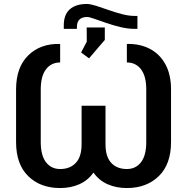

<svg xmlns="http://www.w3.org/2000/svg" viewBox="-20 -927 918 957"><path d="M297.9 -783.2V-800.8Q297.9 -854 327.9 -880.6Q357.9 -907.2 412.6 -907.2Q430.2 -907.2 458.7 -898.2Q487.3 -889.2 521 -877.2Q554.7 -865.2 588.4 -856.4Q622.1 -847.7 649.4 -847.7H665V-783.2H648.9Q617.2 -783.2 580.6 -792Q543.9 -800.8 509.8 -812.5Q475.6 -824.2 450.2 -833.3Q424.8 -842.3 414.6 -842.3Q363.3 -842.3 363.3 -792V-783.2ZM423.8 -636.2 384.3 -665.5 412.6 -719.7 412.1 -790H502.4V-728ZM279.8 10.3Q181.2 10.3 120.6 -49.1Q60.1 -108.4 60.1 -219.2V-481Q60.1 -591.3 120.4 -650.6Q180.7 -710 276.9 -708L279.8 -707V-615.7Q235.4 -615.7 209.2 -581.5Q183.1 -547.4 183.1 -481V-219.2Q183.1 -152.3 209.2 -118.4Q235.4 -84.5 279.8 -84.5Q329.1 -84.5 357.9 -115.2Q386.7 -146 386.7 -207.5V-399.9H505.9V-207.5Q505.9 -146 534.4 -115.2Q563 -84.5 612.3 -84.5Q656.7 -84.5 682.9 -118.4Q709 -152.3 709 -219.2V-481Q709 -547.4 682.9 -581.5Q656.7 -615.7 612.3 -615.7V-707L615.2 -708Q679.2 -709 728.3 -682.9Q777.3 -656.7 804.9 -605.7Q832.5 -554.7 832.5 -481V-219.2Q832.5 -108.4 771.5 -49.1Q710.4 10.3 612.3 10.3Q558.6 10.3 515.6 -9Q472.7 -28.3 445.8 -66.9Q418.9 -28.3 376 -9Q333 10.3 279.8 10.3Z"/></svg>

Font: Roboto Slab Medium
Style: Regular
Weight: 500
Designer: Google
Version: Version 2.001; ttfautohint (v1.8.3)